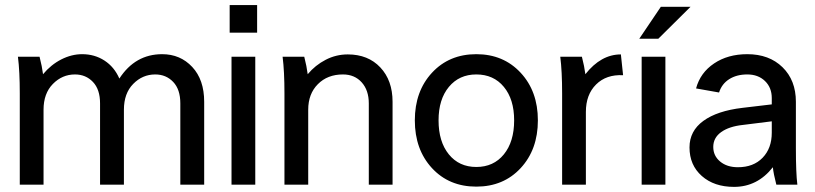

<svg xmlns="http://www.w3.org/2000/svg" viewBox="-20 -729 3219 758"><path d="M469.2 -295.9V0H375V-320.8Q375 -376 346.9 -405.5Q318.8 -435.1 275.9 -435.1Q225.6 -435.1 188.7 -397.5Q151.9 -359.9 151.9 -295.9V0H58.1V-359.9Q58.1 -447.8 50.8 -504.9H136.2Q146 -466.8 149.9 -436Q181.2 -473.6 221.9 -494.4Q262.7 -515.1 304.2 -515.1Q353.5 -515.1 392.3 -490Q431.2 -464.8 451.2 -418.9Q513.7 -515.1 620.1 -515.1Q691.9 -515.1 739 -464.6Q786.1 -414.1 786.1 -327.1V0H691.9V-320.8Q691.9 -376 663.8 -405.5Q635.7 -435.1 592.8 -435.1Q542.5 -435.1 505.9 -397.7Q469.2 -360.4 469.2 -295.9Z M894 0V-504.9H987.8V0ZM886.7 -600.1V-709H995.1V-600.1Z M1095.7 -504.9H1181.2Q1190.9 -466.8 1194.8 -436Q1224.6 -471.7 1265.6 -492.9Q1306.6 -514.2 1353 -514.2Q1433.1 -514.2 1481.4 -462.9Q1529.8 -411.6 1529.8 -327.1V0H1436V-320.8Q1436 -372.6 1408 -403.8Q1379.9 -435.1 1334 -435.1Q1272.9 -435.1 1234.9 -396.7Q1196.8 -358.4 1196.8 -295.9V0H1103V-359.9Q1103 -447.8 1095.7 -504.9Z M2103.5 -253.9Q2103.5 -138.7 2035.6 -65.4Q1967.8 7.8 1860.4 7.8Q1752.9 7.8 1685.3 -65.4Q1617.7 -138.7 1617.7 -253.9Q1617.7 -368.7 1685.5 -441.9Q1753.4 -515.1 1860.4 -515.1Q1967.3 -515.1 2035.4 -441.9Q2103.5 -368.7 2103.5 -253.9ZM1711.4 -253.9Q1711.4 -169.4 1752 -119.6Q1792.5 -69.8 1860.4 -69.8Q1928.7 -69.8 1969.2 -119.6Q2009.8 -169.4 2009.8 -253.9Q2009.8 -336.9 1969.2 -386Q1928.7 -435.1 1860.4 -435.1Q1793 -435.1 1752.2 -386Q1711.4 -336.9 1711.4 -253.9Z M2191.9 -504.9H2277.3Q2287.1 -466.8 2291 -436Q2352.5 -514.2 2431.2 -514.2L2439.9 -432.1Q2373.5 -435.5 2333.3 -395.5Q2293 -355.5 2293 -287.1V0H2199.2V-359.9Q2199.2 -447.8 2191.9 -504.9Z M2513.2 0V-504.9H2606.9V0ZM2588.9 -702.1H2706.1L2579.1 -576.2H2503.9Z M3127.9 0H3044.9Q3033.7 -43 3031.2 -68.8Q2970.2 8.8 2877.9 8.8Q2799.3 8.8 2750.7 -34.2Q2702.1 -77.1 2702.1 -147Q2702.1 -211.9 2756.8 -251.7Q2811.5 -291.5 2911.1 -303.2L3026.9 -316.9V-341.8Q3026.9 -383.3 3000 -409.2Q2973.1 -435.1 2930.2 -435.1Q2888.2 -435.1 2858.9 -416.5Q2829.6 -397.9 2818.8 -363.8L2728 -379.9Q2744.6 -441.9 2799.1 -478.5Q2853.5 -515.1 2930.2 -515.1Q3016.6 -515.1 3069.3 -463.6Q3122.1 -412.1 3122.1 -327.1V-145Q3122.1 -45.9 3127.9 0ZM2893.1 -68.8Q2954.6 -68.8 2990.7 -106.2Q3026.9 -143.6 3026.9 -205.1V-250L2913.1 -235.8Q2858.4 -230 2827.1 -207.5Q2795.9 -185.1 2795.9 -148.9Q2795.9 -113.8 2823 -91.3Q2850.1 -68.8 2893.1 -68.8Z"/></svg>

Font: LT Superior Med
Style: Regular
Weight: 500
Designer: Daniel Lyons
Foundry: LyonsType
Version: Version 1.000